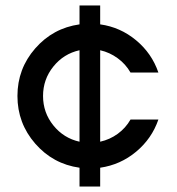

<svg xmlns="http://www.w3.org/2000/svg" viewBox="-20 -679 643 699"><path d="M269.5 0V-68.4Q172.9 -82 108.2 -156.2Q43.5 -230.5 43.5 -329.6Q43.5 -428.7 108.2 -502.7Q172.9 -576.7 269.5 -590.3V-659.2H344.7V-590.3Q418 -580.1 475.3 -532.5Q532.7 -484.9 556.6 -415H455.1Q437.5 -445.8 408.4 -467Q379.4 -488.3 344.7 -496.1V-163.1Q379.9 -170.9 408.7 -191.9Q437.5 -212.9 455.1 -243.7H556.6Q532.7 -174.3 475.6 -126.7Q418.5 -79.1 344.7 -68.4V0ZM269.5 -163.1V-496.1Q211.9 -483.4 174.3 -436.8Q136.7 -390.1 136.7 -329.6Q136.7 -269 174.3 -222.4Q211.9 -175.8 269.5 -163.1Z"/></svg>

Font: Basically A Sans Serif Medium
Style: Regular
Weight: 500
Designer: Hyung-Suk Kim
Foundry: Mental Design
Version: 1.000